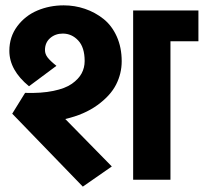

<svg xmlns="http://www.w3.org/2000/svg" viewBox="-20 -672 765 721"><path d="M25.9 -245.1 74.2 -323.2Q135.3 -321.3 180.2 -330.6Q225.1 -339.8 250 -357.4Q274.9 -375 286.4 -396.2Q297.9 -417.5 297.9 -442.9Q297.9 -494.1 273.7 -520Q249.5 -545.9 215.8 -545.9Q188 -545.9 168.5 -529.1Q148.9 -512.2 148.9 -483.9Q148.9 -469.2 158.7 -456.3Q168.5 -443.4 191.9 -424.8L88.9 -348.1Q15.1 -408.7 15.1 -481Q15.1 -533.7 44.9 -573.5Q74.7 -613.3 120.6 -632.6Q166.5 -651.9 219.2 -651.9Q260.7 -651.9 298.8 -638.9Q336.9 -626 368.4 -601.1Q399.9 -576.2 418.5 -534.9Q437 -493.7 437 -441.9Q437 -396 416 -354.5Q395 -313 345.9 -277.3Q296.9 -241.7 225.1 -225.1L399.9 -46.9L291 28.8ZM480 2.9V-632.8H725.1V-517.1H620.1V2.9Z"/></svg>

Font: LT Superior
Style: Bold
Weight: 400
Designer: Daniel Lyons
Foundry: LyonsType
Version: Version 1.000